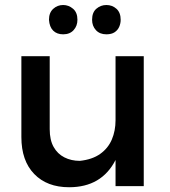

<svg xmlns="http://www.w3.org/2000/svg" viewBox="-20 -762 694 786"><path d="M263 4.5Q172.5 4.5 120 -49.8Q67.5 -104 67.5 -201V-532H183.5V-233Q183.5 -189 199.5 -160.5Q215.5 -132 243.5 -117.8Q271.5 -103.5 307 -103.5Q358 -109 390.2 -132Q422.5 -155 437.8 -190.8Q453 -226.5 453 -270V-532H568.5V0H453V-107Q396 4.5 263 4.5ZM238.5 -621.5Q213 -621.5 197.8 -636.5Q182.5 -651.5 180.5 -681Q180.5 -710 197.8 -725.8Q215 -741.5 238.5 -741.5Q261 -741.5 279 -726.2Q297 -711 297 -681Q297 -656 281.5 -638.8Q266 -621.5 238.5 -621.5ZM415.5 -621.5Q388.5 -621.5 372.8 -638.5Q357 -655.5 357 -681Q357 -711.5 374.8 -726.5Q392.5 -741.5 415.5 -741.5Q439.5 -741.5 456.8 -726Q474 -710.5 474 -681Q474 -666 468 -652.2Q462 -638.5 449.2 -630Q436.5 -621.5 415.5 -621.5Z"/></svg>

Font: Argentum Novus Medium
Style: Regular
Weight: 500
Designer: Julieta Ulanovsky (font) & Cristiano Sobral (main changes)
Foundry: Julieta Ulanovsky (font) & Cristiano Sobral (main changes)
Version: Version 3.00;November 27, 2020;FontCreator 13.0.0.2655 64-bi